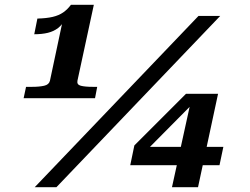

<svg xmlns="http://www.w3.org/2000/svg" viewBox="-20 -776 1035 796"><path d="M301 -441Q298 -425 315 -420.5Q332 -416 364 -416H383L374 -369H78L88 -416H114Q143 -416 163 -420.5Q183 -425 187 -441L241 -695Q247 -699 249 -701Q251 -703 251.5 -702.5Q252 -702 251 -698Q239 -674 221 -660Q203 -646 178.5 -640Q154 -634 122 -634L135 -699Q173 -700 198.5 -706Q224 -712 242 -724.5Q260 -737 274 -756H369ZM803 -710H893L214 0H124ZM520 -91 537 -173 751 -387H797L784 -351L563 -128L572 -167H906L890 -91ZM801 0H693L771 -355L779 -387H884Z"/></svg>

Font: Roboto Serif 20pt SemiBold
Style: Italic
Weight: 600
Italic angle: -10°
Version: Version 1.007